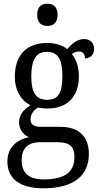

<svg xmlns="http://www.w3.org/2000/svg" viewBox="-20 -778 538 1037"><path d="M236 -638C266 -638 291 -653 291 -698C291 -743 266 -758 236 -758C205 -758 181 -743 181 -698C181 -653 205 -638 236 -638ZM214 239C382 239 460 168 460 53C460 -29 417 -93 306 -93H204C159 -93 145 -107 145 -134C145 -164 164 -184 185 -197C198 -194 222 -192 237 -192C351 -192 406 -265 406 -365C406 -423 390 -458 368 -486C380 -494 391 -500 407 -500C430 -500 439 -481 439 -463C473 -463 488 -487 488 -515C488 -543 470 -567 434 -567C392 -567 360 -532 343 -513C322 -531 282 -546 237 -546C118 -546 60 -476 60 -361C60 -294 92 -234 145 -210C105 -184 83 -157 83 -117C83 -74 110 -49 136 -37C75 -25 20 15 20 94C20 185 84 239 214 239ZM234 -239C174 -239 149 -279 149 -364C149 -454 174 -498 233 -498C294 -498 317 -456 317 -365C317 -278 295 -239 234 -239ZM216 191C126 191 97 147 97 87C97 9 147 -10 197 -10H289C349 -10 382 8 382 69C382 139 346 191 216 191Z"/></svg>

Font: Noto Serif Armenian SemiCondensed
Style: Regular
Weight: 400
Width: 4
Designer: Monotype Design Team
Foundry: Monotype Imaging Inc.
Version: Version 2.008